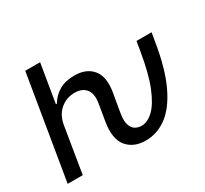

<svg xmlns="http://www.w3.org/2000/svg" viewBox="-147 -944 1253 1172"><g transform="rotate(-30 479.0 -358.5)"><path d="M26.3 0 147 -727.3H251.8L207 -456.7H213.8Q239.7 -501.1 283.4 -526.8Q327.1 -552.6 391.3 -552.6Q475.1 -552.6 518.1 -500.9Q561.1 -449.2 544.4 -346.9L531.6 -272.7L521.7 -214.8Q512.4 -159.8 522.9 -130.9Q533.4 -101.9 553.6 -91.4Q573.9 -81 594.5 -81Q637.8 -81 679.3 -120.7Q720.9 -160.5 756 -247.5Q791.2 -334.5 814.6 -476.2L826.3 -545.5H932.5L920.8 -476.2Q892.8 -307.2 841.8 -199.6Q790.8 -92 722.5 -41Q654.1 9.9 573.2 9.9Q487.6 9.9 442.3 -45.3Q397 -100.5 415.5 -214.8L425.4 -272.7L435.4 -334.2Q445.3 -394.2 419.7 -427.4Q394.2 -460.6 339.8 -460.6Q283 -460.6 240.2 -424.9Q197.4 -389.2 185.7 -323.9L132.5 0Z"/></g></svg>

Font: Inter UI Medium
Style: Italic
Weight: 500
Italic angle: 9.39999°
Designer: Rasmus Andersson
Foundry: rsms
Version: 3.2;8d6f07862